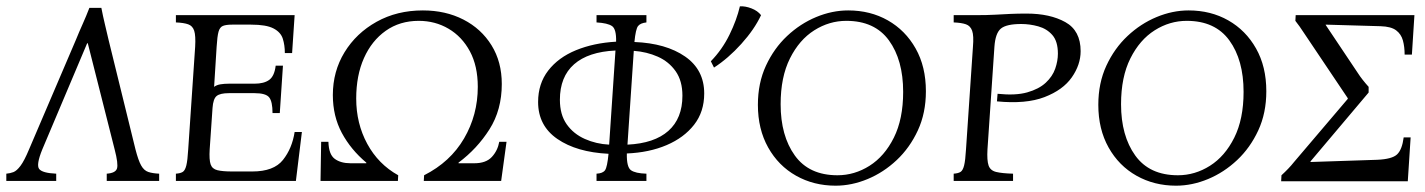

<svg xmlns="http://www.w3.org/2000/svg" viewBox="-20 -573 4511 608"><path d="M114 -100Q94 -51 104 -38Q114 -25 158 -23V0H0V-23Q12 -24 22.5 -28Q33 -32 45 -48Q57 -64 72 -100L220 -446Q231 -473 242 -497.5Q253 -522 263 -548H301Q306 -522 312 -497Q318 -472 324 -446L409 -100Q418 -65 427 -49Q436 -33 449.5 -28.5Q463 -24 484 -23V0H318V-23Q346 -25 350.5 -39.5Q355 -54 343 -100L258 -436H256Z M537 0V-23Q551 -24 558.5 -28.5Q566 -33 570 -49Q574 -65 576 -100L598 -425Q600 -460 595 -475.5Q590 -491 576 -496Q562 -501 537 -502V-525H913L905 -405H882Q882 -430 875.5 -450.5Q869 -471 846 -483Q823 -495 775 -495H715Q696 -495 686 -491Q676 -487 672 -472.5Q668 -458 666 -425L658 -298Q666 -304 678 -306Q690 -308 705 -308H786Q816 -308 832.5 -320Q849 -332 853 -365H876L866 -215H843Q843 -251 832.5 -264.5Q822 -278 786 -278H705Q677 -278 666 -269Q655 -260 653 -231L644 -100Q642 -67 647 -52.5Q652 -38 668.5 -34Q685 -30 715 -30H779Q847 -30 876 -66.5Q905 -103 913 -155H936L917 0Z M1561 -124H1584L1567 0H1322L1323 -18Q1406 -60 1449.5 -134.5Q1493 -209 1493 -298Q1493 -364 1468 -410.5Q1443 -457 1400.5 -482Q1358 -507 1306 -507Q1246 -507 1201.5 -475.5Q1157 -444 1132.5 -389Q1108 -334 1108 -261Q1108 -182 1143 -117.5Q1178 -53 1241 -18L1240 0H995L997 -124H1020Q1021 -84 1040 -70Q1059 -56 1090 -56H1140V-58Q1091 -99 1062.5 -152Q1034 -205 1034 -272Q1034 -347 1071 -407.5Q1108 -468 1172.5 -504Q1237 -540 1319 -540Q1391 -540 1447.5 -511Q1504 -482 1536.5 -429.5Q1569 -377 1569 -307Q1569 -225 1530 -163.5Q1491 -102 1432 -58V-56H1482Q1519 -56 1537.5 -76Q1556 -96 1561 -124Z M1869 0V-23Q1889 -24 1896 -34Q1903 -44 1907 -86Q1806 -91 1745 -133Q1684 -175 1684 -250Q1684 -308 1716 -349.5Q1748 -391 1804 -414Q1860 -437 1931 -441Q1932 -481 1918 -490.5Q1904 -500 1869 -502V-525H2027V-502Q2008 -500 2000.5 -490.5Q1993 -481 1989 -440Q2089 -436 2149.5 -394Q2210 -352 2210 -277Q2210 -219 2178 -178Q2146 -137 2091 -113.5Q2036 -90 1965 -87Q1964 -44 1978 -34Q1992 -24 2027 -23V0ZM1753 -257Q1753 -210 1774.5 -179.5Q1796 -149 1832 -133Q1868 -117 1909 -115L1929 -413Q1843 -409 1798 -369.5Q1753 -330 1753 -257ZM2141 -270Q2141 -317 2119.5 -347.5Q2098 -378 2063 -393.5Q2028 -409 1987 -412L1967 -115Q2052 -119 2096.5 -158.5Q2141 -198 2141 -270Z M2626 15Q2557 15 2501 -16.5Q2445 -48 2412.5 -106Q2380 -164 2380 -241Q2380 -310 2405.5 -365Q2431 -420 2472.5 -459Q2514 -498 2564.5 -519Q2615 -540 2666 -540Q2736 -540 2791.5 -508.5Q2847 -477 2879.5 -419.5Q2912 -362 2912 -284Q2912 -215 2886.5 -160Q2861 -105 2819.5 -66Q2778 -27 2727.5 -6Q2677 15 2626 15ZM2632 -18Q2686 -18 2733.5 -48Q2781 -78 2810.5 -137Q2840 -196 2840 -282Q2840 -383 2795 -445Q2750 -507 2660 -507Q2606 -507 2558.5 -477Q2511 -447 2481.5 -388Q2452 -329 2452 -243Q2452 -143 2497 -80.5Q2542 -18 2632 -18ZM2323 -553Q2340 -554 2359.5 -546.5Q2379 -539 2390 -525Q2369 -480 2327.5 -434Q2286 -388 2241 -359L2231 -379Q2267 -416 2290 -463Q2313 -510 2323 -553Z M3000 0V-23Q3014 -24 3021.5 -28.5Q3029 -33 3033 -49Q3037 -65 3039 -100L3061 -425Q3064 -460 3058.5 -475.5Q3053 -491 3039 -496Q3025 -501 3000 -502V-525H3069Q3107 -525 3132.5 -526.5Q3158 -528 3180.5 -529Q3203 -530 3231 -530Q3305 -530 3353.5 -503Q3402 -476 3402 -411Q3402 -368 3374 -328Q3346 -288 3287.5 -265.5Q3229 -243 3137 -252L3139 -276Q3196 -270 3233 -280.5Q3270 -291 3291.5 -311Q3313 -331 3321.5 -355.5Q3330 -380 3330 -403Q3330 -442 3312.5 -462Q3295 -482 3268 -489.5Q3241 -497 3214 -497Q3167 -497 3149.5 -482.5Q3132 -468 3129 -425L3107 -100Q3105 -65 3110.5 -49Q3116 -33 3134.5 -28.5Q3153 -24 3188 -23V0Z M3704 15Q3635 15 3579 -16.5Q3523 -48 3490.5 -106Q3458 -164 3458 -241Q3458 -310 3483.5 -365Q3509 -420 3550.5 -459Q3592 -498 3642.5 -519Q3693 -540 3744 -540Q3814 -540 3869.5 -508.5Q3925 -477 3957.5 -419.5Q3990 -362 3990 -284Q3990 -215 3964.5 -160Q3939 -105 3897.5 -66Q3856 -27 3805.5 -6Q3755 15 3704 15ZM3710 -18Q3764 -18 3811.5 -48Q3859 -78 3888.5 -137Q3918 -196 3918 -282Q3918 -383 3873 -445Q3828 -507 3738 -507Q3684 -507 3636.5 -477Q3589 -447 3559.5 -388Q3530 -329 3530 -243Q3530 -143 3575 -80.5Q3620 -18 3710 -18Z M4314 -280 4130 -62V-60L4341 -67Q4388 -69 4404 -84Q4420 -99 4425 -138H4447L4438 1H4037L4038 -18Q4049 -28 4059.5 -39Q4070 -50 4077 -59L4248 -260V-262L4111 -466Q4104 -477 4095.5 -489Q4087 -501 4082 -507L4083 -525H4459L4451 -400H4428Q4428 -425 4422.5 -445Q4417 -465 4401 -477Q4385 -489 4352 -490L4178 -495V-494L4281 -340Q4286 -332 4295 -320.5Q4304 -309 4314 -298Z"/></svg>

Font: Bona Nova SC
Style: Italic
Weight: 400
Italic angle: -4°
Designer: Mateusz Machalski
Foundry: Capitalics
Version: Version 4.001; ttfautohint (v1.8.4.7-5d5b)